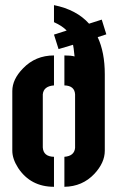

<svg xmlns="http://www.w3.org/2000/svg" viewBox="-20 -717 450 738"><path d="M27.3 -137.7V-367.2Q27.3 -412.1 68.4 -454.1Q116.2 -503.9 187.5 -503.9V-388.7Q147.5 -385.7 144.5 -354.5V-150.4Q146.5 -115.2 187.5 -114.3V1Q97.7 1 49.8 -71.3Q27.3 -106.4 27.3 -137.7ZM187.5 -631.8V-697.3Q274.4 -679.7 322.3 -626L371.1 -641.6L388.7 -585L355.5 -574.2Q382.8 -515.6 382.8 -431.6V-137.7Q382.8 -91.8 342.8 -48.8Q296.9 0 227.5 1V-114.3Q265.6 -117.2 268.6 -148.4V-354.5Q266.6 -387.7 227.5 -388.7V-503.9Q253.9 -503.9 266.6 -500Q262.7 -538.1 260.7 -544.9L205.1 -528.3L187.5 -584L236.3 -599.6Q219.7 -617.2 187.5 -631.8Z"/></svg>

Font: Post No Bills Jaffna ExtraBold
Style: Regular
Weight: 800
Designer: Kosala Senevirathne, Siva Puranthara, Lasantha Premarathna, Tharique Azeez
Foundry: Mooniak
Version: Version 1.220 ; ttfautohint (v1.6)